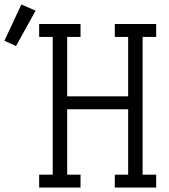

<svg xmlns="http://www.w3.org/2000/svg" viewBox="-139 -843 759 863"><path d="M37 0V-58H98V-677H37V-735H223V-677H163V-410H437V-677H377V-735H563V-677H502V-58H563V0H377V-58H437V-352H163V-58H223V0ZM-67 -636 -119 -660 -43 -823 21 -795Z"/></svg>

Font: Iosevka Slab Light Extended
Style: Regular
Weight: 300
Width: 7
Monospace: yes
Designer: Belleve Invis
Foundry: Belleve Invis
Version: Version 11.1.0; ttfautohint (v1.8.3)